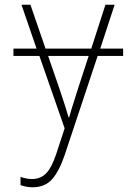

<svg xmlns="http://www.w3.org/2000/svg" viewBox="-20 -550 570 814"><path d="M118 244Q94 244 67 235V200Q79 204 91 206.5Q103 209 116 209Q151 209 174.5 186Q198 163 218 104L254 -6L147 -313H37V-344H135L71 -530H109L173 -344H367L427 -530H466L405 -344H502V-313H394L255 105Q232 174 201.5 209Q171 244 118 244ZM271 -52H273Q281 -81 290 -108.5Q299 -136 310 -172L356 -313H184L233 -171Q248 -127 256 -101Q264 -75 271 -52Z"/></svg>

Font: Noto Sans Mono Condensed ExtraLight
Style: Regular
Weight: 200
Width: 3
Designer: Monotype Design Team
Foundry: Monotype Imaging Inc.
Version: Version 2.014; ttfautohint (v1.8.4.7-5d5b)